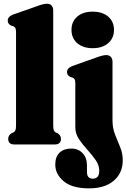

<svg xmlns="http://www.w3.org/2000/svg" viewBox="-20 -775 678 1030"><path d="M265.5 -719.5V-104.5Q265.5 -84.5 268.5 -76.8Q271.5 -69 278 -65L288.5 -60.5Q307 -49 307 -30Q307 0 273.5 0H57.5Q24 0 24 -30Q24 -49 42.5 -60.5L53 -65Q60 -69 63 -76.8Q66 -84.5 66 -104.5V-603.5Q66 -619 62 -625.2Q58 -631.5 50 -635L40 -637.5Q21.5 -646.5 21.5 -664.5Q21.5 -685.5 50.5 -697L173.5 -740Q212 -755 231.5 -755Q248 -755 256.8 -745Q265.5 -735 265.5 -719.5ZM477.5 -516.5Q425 -516.5 394.2 -543.5Q363.5 -570.5 363.5 -615Q363.5 -659 394.2 -685.8Q425 -712.5 477.5 -712.5Q529.5 -712.5 560.5 -685.8Q591.5 -659 591.5 -615Q591.5 -570.5 560.5 -543.5Q529.5 -516.5 477.5 -516.5ZM583.5 -129Q583.5 -88 597.2 -53.2Q611 -18.5 624.8 14.8Q638.5 48 638.5 84.5Q638.5 153.5 590.2 194.5Q542 235.5 458 235.5Q366.5 235.5 321.5 197.2Q276.5 159 276.5 108Q276.5 65.5 299.8 43.8Q323 22 362 22Q400.5 22 423.5 47Q446.5 72 446.5 112.5V147.5Q446.5 183.5 477.5 183.5Q512.5 183.5 512.5 141Q512.5 111.5 493.2 83.8Q474 56 448.5 28.2Q423 0.5 403.5 -29Q384 -58.5 384 -91.5V-327.5Q384 -343.5 380.2 -349.8Q376.5 -356 368.5 -359L358 -362Q339.5 -370.5 339.5 -388.5Q339.5 -409.5 368.5 -421L491.5 -464.5Q530.5 -479.5 550 -479.5Q566 -479.5 574.8 -469.5Q583.5 -459.5 583.5 -444Z"/></svg>

Font: Fraunces 72pt Soft Black
Style: Regular
Weight: 900
Version: Version 1.000;[b76b70a41]